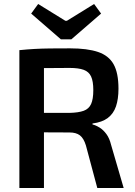

<svg xmlns="http://www.w3.org/2000/svg" viewBox="-20 -941 675 961"><path d="M331 -699Q417 -699 470.5 -681Q524 -663 548.5 -619.5Q573 -576 573 -497Q573 -445 560.5 -408.5Q548 -372 519.5 -350.5Q491 -329 443 -323V-318Q460 -314 478.5 -302.5Q497 -291 512.5 -270Q528 -249 536 -216L599 0H467L410 -213Q399 -249 380 -263.5Q361 -278 328 -278Q263 -278 217 -278.5Q171 -279 140.5 -280Q110 -281 87 -281L90 -376H328Q373 -377 399 -386.5Q425 -396 436 -420.5Q447 -445 447 -490Q447 -534 436 -558Q425 -582 399 -591.5Q373 -601 328 -601Q240 -601 177 -600Q114 -599 91 -598L77 -690Q117 -694 152.5 -696Q188 -698 230 -698.5Q272 -699 331 -699ZM200 -690V0H77V-690ZM451 -921 486 -873 337 -744H285L136 -873L171 -921L307 -837H315Z"/></svg>

Font: Exo 2 SemiBold
Style: Regular
Weight: 600
Designer: Natanael Gama
Foundry: Natanael Gama
Version: Version 2.010